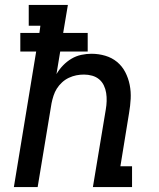

<svg xmlns="http://www.w3.org/2000/svg" viewBox="-20 -755 640 775"><path d="M36 0 126 -547H62V-622H139L143 -651H96V-735H254L235 -622H334V-547H223L208 -456Q219 -475 234.5 -491Q250 -507 268.5 -518Q287 -529 308 -533.5Q329 -538 349 -538Q378 -538 405 -530Q432 -522 452.5 -505Q473 -488 485.5 -464Q498 -440 503.5 -412.5Q509 -385 507.5 -356.5Q506 -328 501 -299L466 -84H513V0H355L407 -313Q410 -330 410.5 -347Q411 -364 408.5 -380Q406 -396 399 -410.5Q392 -425 380 -435Q368 -445 352 -449.5Q336 -454 319 -454Q303 -454 288 -451Q273 -448 258 -441Q243 -434 230.5 -422.5Q218 -411 209.5 -397.5Q201 -384 196 -368.5Q191 -353 188 -338L132 0Z"/></svg>

Font: Iosevka Slab Medium Extended
Style: Italic
Weight: 500
Width: 7
Italic angle: -9°
Monospace: yes
Designer: Belleve Invis
Foundry: Belleve Invis
Version: Version 11.1.0; ttfautohint (v1.8.3)